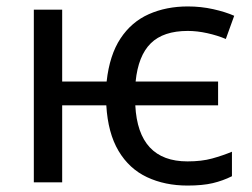

<svg xmlns="http://www.w3.org/2000/svg" viewBox="-20 -566 782 596"><path d="M562 10Q492 10 436.5 -16Q381 -42 348 -97.5Q315 -153 310 -239H173V0H85V-536H173V-313H311Q320 -395 354 -446.5Q388 -498 442 -522Q496 -546 563 -546Q604 -546 642 -537.5Q680 -529 707 -517L681 -445Q655 -456 623.5 -463Q592 -470 563 -470Q487 -470 448 -431.5Q409 -393 401 -313H657V-239H400Q409 -65 562 -65Q606 -65 638.5 -74Q671 -83 700 -95V-19Q672 -5 640.5 2.5Q609 10 562 10Z"/></svg>

Font: Noto Sans IKEA
Style: Regular
Weight: 400
Designer: Monotype Design Team
Foundry: Monotype Imaging Inc.
Version: Version 2.001